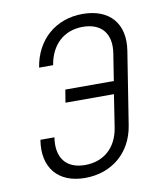

<svg xmlns="http://www.w3.org/2000/svg" viewBox="-84 -810 767 889"><g transform="rotate(-10 300.0 -365.0)"><path d="M245 10C371 10 465 -69 485 -194L539 -536C559 -662 490 -740 364 -740C237 -740 143 -658 123 -530H189C204 -624 266 -681 354 -681C442 -681 487 -627 473 -536L453 -409H225L215 -349H443L419 -194C404 -103 343 -49 255 -49C166 -49 122 -106 137 -200H71C50 -72 118 10 245 10Z"/></g></svg>

Font: JetBrains Mono ExtraLight
Style: Italic
Weight: 240
Italic angle: -9°
Monospace: yes
Designer: Philipp Nurullin, Konstantin Bulenkov
Foundry: JetBrains
Version: Version 2.305